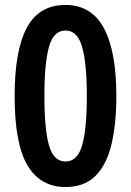

<svg xmlns="http://www.w3.org/2000/svg" viewBox="-20 -744 529 774"><path d="M449 -357Q449 -245 429.5 -162.5Q410 -80 365 -35Q320 10 244 10Q143 10 91 -77Q39 -164 39 -357Q39 -540 88 -632Q137 -724 244 -724Q348 -724 398.5 -631Q449 -538 449 -357ZM159 -357Q159 -223 177.5 -158Q196 -93 244 -93Q292 -93 311 -158Q330 -223 330 -357Q330 -489 311 -555Q292 -621 244 -621Q196 -621 177.5 -555.5Q159 -490 159 -357Z"/></svg>

Font: Noto Sans Condensed SemiBold
Style: Regular
Weight: 600
Width: 3
Designer: Monotype Design Team
Foundry: Monotype Imaging Inc.
Version: Version 2.013; ttfautohint (v1.8.4.7-5d5b)